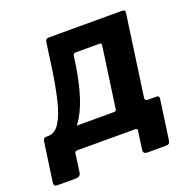

<svg xmlns="http://www.w3.org/2000/svg" viewBox="-145 -645 873 879"><g transform="rotate(-20 291.0 -205.5)"><path d="M-11.1 119.2Q-21.6 119.2 -25 114.7Q-28.4 110.2 -27.4 101.9L-0.1 -91.4Q2.3 -107 16 -107H347.3Q357 -107 358.4 -117L400.3 -413.8Q401.7 -423.7 391 -423.7H275.2Q263.8 -423.7 262.4 -413.8L165.1 -514.4Q167.5 -530 180.9 -530H537.4Q548.8 -530 551.9 -526.1Q555.1 -522.3 553.3 -513L498.2 -121.9Q496.7 -107 509.6 -107H554.3Q568 -107 565.6 -91.4L538.3 101.9Q537.3 110.2 532.8 114.7Q528.3 119.2 517.2 119.2H427.7Q405.4 119.2 408.5 99.4L420.8 10Q422.3 0 410.1 0H128.8Q117.5 0 116.1 10L103.8 99.4Q100.7 119.2 78.4 119.2ZM20.6 -48.3 26.4 -107Q59 -107 81.9 -142.6Q104.8 -178.2 120.7 -244.3Q136.6 -310.4 149.4 -401.5L165.1 -514.4H276.3L259.9 -397.9Q249.1 -317.4 230.8 -250Q212.6 -182.5 184.4 -134.9Q156.2 -87.2 115.8 -63.9Q75.3 -40.5 20.6 -48.3Z"/></g></svg>

Font: Libre Franklin Thin
Style: Italic
Weight: 100
Italic angle: -8°
Designer: Pablo Impallari, Rodrigo Fuenzalida, Nhung Nguyen
Foundry: Impallari Type
Version: Version 3.000